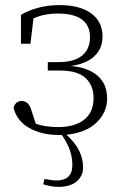

<svg xmlns="http://www.w3.org/2000/svg" viewBox="-20 -515 479 751"><path d="M210 13Q142 13 93.5 -15Q45 -43 33 -94Q41 -120 65 -120Q79 -120 88.5 -110.5Q98 -101 102 -86L120 -31Q156 -18 207 -18Q274 -18 310 -47.5Q346 -77 346 -131Q346 -181 314.5 -210Q283 -239 215 -239H167V-272H208Q270 -272 301 -297.5Q332 -323 332 -369Q332 -462 206 -462Q152 -462 111 -443L99 -344H62V-457Q91 -474 129 -484.5Q167 -495 213 -495Q293 -495 337 -462.5Q381 -430 381 -372Q381 -325 349 -295Q317 -265 257 -257Q325 -251 362 -218.5Q399 -186 399 -130Q399 -76 358 -36Q317 4 240 12Q274 43 289.5 74.5Q305 106 305 140Q305 173 280 194.5Q255 216 209 216Q193 216 178 213Q163 210 149 206L154 185Q168 187 179.5 189Q191 191 200 191Q263 191 263 131Q263 102 254 74.5Q245 47 222 13Q219 13 216 13Q213 13 210 13Z"/></svg>

Font: Source Serif 4 SmText Light
Style: Regular
Weight: 300
Designer: Frank Grießhammer
Foundry: Adobe
Version: Version 4.005;hotconv 1.1.0;makeotfexe 2.6.0